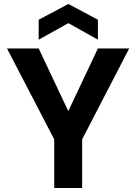

<svg xmlns="http://www.w3.org/2000/svg" viewBox="-20 -943 683 963"><path d="M252 0V-244L15 -700H174L328 -374H317L471 -700H628L392 -244V0ZM174 -744V-844L323 -923L471 -844V-744L323 -827Z"/></svg>

Font: DM Sans 11pt ExtraBold
Style: Regular
Weight: 800
Version: Version 4.004;gftools[0.9.30]